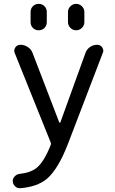

<svg xmlns="http://www.w3.org/2000/svg" viewBox="-20 -782 602 1008"><path d="M140.6 -666V-718.8Q140.6 -737.3 152.8 -749.5Q165 -761.7 183.1 -761.7Q201.2 -761.7 213.4 -749.5Q225.6 -737.3 225.6 -718.8V-666Q225.6 -647.5 213.4 -635.3Q201.2 -623 183.1 -623Q165 -623 152.8 -635.3Q140.6 -647.5 140.6 -666ZM336.9 -666V-718.8Q336.9 -736.3 349.6 -749Q362.3 -761.7 379.9 -761.7Q397.5 -761.7 410.2 -749Q422.9 -736.3 422.9 -718.8V-666Q422.9 -648.4 410.2 -635.7Q397.5 -623 379.9 -623Q362.3 -623 349.6 -635.7Q336.9 -648.4 336.9 -666ZM291 -139.6Q292 -137.7 293.9 -137.7Q295.9 -137.7 296.9 -139.6L428.7 -503.9Q435.5 -523.4 452.6 -535.2Q469.7 -546.9 490.2 -546.9Q506.8 -546.9 516.6 -533.2Q522.5 -524.4 522.5 -515.6Q522.5 -509.8 519.5 -503.9L335.9 -24.4Q284.2 108.4 224.6 158.2Q173.8 199.2 85.9 206.1Q84 206.1 83 206.1Q69.3 206.1 59.6 196.3Q46.9 184.6 46.9 168Q46.9 154.3 57.6 143.6Q67.4 132.8 83 130.9Q139.6 125 171.9 99.6Q210.9 68.4 246.1 -20.5Q249 -27.3 246.1 -34.2L57.6 -502.9Q54.7 -508.8 54.7 -515.6Q54.7 -524.4 60.5 -533.2Q70.3 -546.9 87.9 -546.9Q108.4 -546.9 126.5 -534.7Q144.5 -522.5 151.4 -502.9Z"/></svg>

Font: Gen Jyuu Gothic P Regular
Style: Regular
Weight: 400
Designer: [Source Han Sans]
Ryoko NISHIZUKA  (kana & ideographs); Paul D. Hunt (Latin, Greek & Cyrillic); Wenlong ZHANG  (bopomofo
Version: Version 1.002.20150607